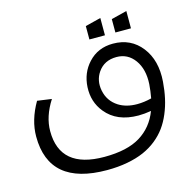

<svg xmlns="http://www.w3.org/2000/svg" viewBox="-108 -650 955 954"><g transform="rotate(-15 370.0 -172.5)"><path d="M80.1 -226.1 153.8 -215.8Q104 -138.2 104 -63Q104 129.9 332 129.9Q449.7 129.9 517.1 88.4Q584.5 46.9 613.8 -30.8Q579.1 -24.9 548.8 -24.9Q438 -24.9 380.9 -95.7Q335.9 -150.9 339.8 -226.6Q343.8 -299.3 390.1 -349.1Q439.5 -402.8 517.1 -402.8Q609.4 -402.8 663.3 -333.5Q717.3 -264.2 709 -155.8Q705.6 -110.8 697 -72Q688.5 -33.2 673.3 2.9Q658.2 39.1 637 68.4Q615.7 97.7 585.7 121.8Q555.7 146 518.3 162.4Q481 178.7 432.9 187.7Q384.8 196.8 328.1 196.8Q29.8 196.8 29.8 -55.2Q29.8 -139.6 80.1 -226.1ZM517.1 -334Q454.1 -334 421.4 -286.6Q393.1 -245.1 403.3 -192.4Q414.1 -136.2 462.4 -105.5Q501.5 -81.1 557.1 -81.1Q592.3 -81.1 630.9 -90.8Q637.7 -127.9 640.1 -162.1Q644.5 -237.8 609.9 -285.9Q575.2 -334 517.1 -334ZM410.2 -453.1V-522L490.2 -542V-453.1ZM543.9 -453.1V-522L624 -542V-453.1Z"/></g></svg>

Font: LT Superior
Style: Regular
Weight: 400
Designer: Daniel Lyons
Foundry: LyonsType
Version: Version 1.000